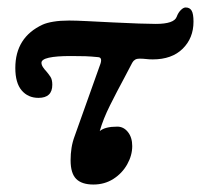

<svg xmlns="http://www.w3.org/2000/svg" viewBox="-20 -480 538 514"><path d="M230 14Q199 14 184 -1Q169 -16 169 -51Q169 -68 171.5 -84Q174 -100 180 -116L247 -304Q256 -326 243 -327Q223 -329 208.5 -329.5Q194 -330 170 -330Q91 -330 91 -312Q91 -306 95.5 -299.5Q100 -293 104 -289Q110 -282 115 -274.5Q120 -267 120 -253Q120 -218 83 -218Q55 -218 38 -238Q21 -258 21 -298Q21 -380 94 -414Q105 -419 123 -422Q141 -425 165 -425Q183 -425 212.5 -423.5Q242 -422 282 -420Q323 -418 351.5 -417Q380 -416 397 -416Q446 -416 453 -435Q457 -446 464 -453Q471 -460 477 -460Q488 -460 493 -451.5Q498 -443 498 -422Q498 -378 469 -349.5Q440 -321 389 -321Q379 -321 371 -322Q363 -323 353 -323Q340 -323 334 -312L313 -272Q293 -235 274.5 -198Q256 -161 247 -129Q261 -141 294 -141Q311 -141 322.5 -126.5Q334 -112 334 -89Q334 -64 320.5 -40Q307 -16 283.5 -1Q260 14 230 14Z"/></svg>

Font: Junicode
Style: Bold Italic
Weight: 700
Italic angle: -11°
Designer: Peter S. Baker
Version: Version 2.100; ttfautohint (v1.8.4)